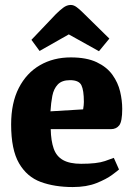

<svg xmlns="http://www.w3.org/2000/svg" viewBox="-20 -743 544 776"><path d="M274 13Q201 13 145 -7.5Q89 -28 57 -83Q25 -138 25 -240Q25 -327 56 -387.5Q87 -448 141.5 -479.5Q196 -511 266 -511Q330 -511 371 -491.5Q412 -472 434.5 -440.5Q457 -409 465.5 -373Q474 -337 474 -303Q474 -252 462 -236.5Q450 -221 428 -221H185Q186 -174 197 -142.5Q208 -111 235 -96Q262 -81 308 -81Q372 -81 404 -92Q436 -103 440 -105L461 -58Q457 -54 433.5 -36.5Q410 -19 370 -3Q330 13 274 13ZM184 -293 316 -301Q319 -319 319 -331Q319 -378 309 -398.5Q299 -419 263 -419Q230 -419 213.5 -401.5Q197 -384 191.5 -355.5Q186 -327 184 -293ZM380 -536 258 -604 140 -537 107 -582 206 -686Q220 -700 235 -711.5Q250 -723 266 -723Q278 -723 290 -714Q302 -705 313 -694L422 -587Z"/></svg>

Font: Faustina Light ExtraBold
Style: Regular
Weight: 800
Version: Version 1.200